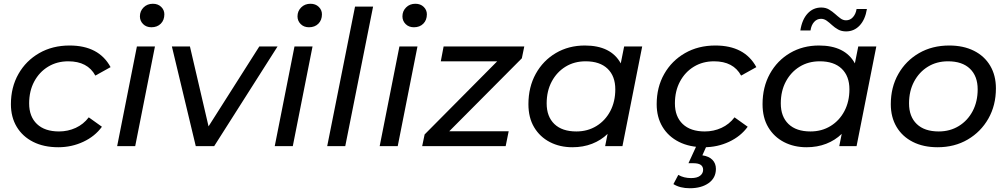

<svg xmlns="http://www.w3.org/2000/svg" viewBox="-20 -777 5354 1021"><path d="M290 6Q213 6 156.5 -22.5Q100 -51 69 -102.5Q38 -154 38 -223Q38 -313 78 -383.5Q118 -454 188.5 -494.5Q259 -535 350 -535Q506 -535 568 -420L487 -375Q446 -451 343 -451Q283 -451 236 -422.5Q189 -394 162 -343.5Q135 -293 135 -227Q135 -157 176.5 -117.5Q218 -78 294 -78Q341 -78 382.5 -97Q424 -116 452 -153L522 -103Q485 -52 423 -23Q361 6 290 6Z M603 0 708 -530H804L699 0ZM785 -632Q758 -632 741 -649Q724 -666 724 -690Q724 -718 743.5 -737.5Q763 -757 793 -757Q820 -757 837 -740.5Q854 -724 854 -701Q854 -670 835 -651Q816 -632 785 -632Z M1021 0 894 -530H990L1089 -105L1359 -530H1456L1119 0Z M1441 0 1546 -530H1642L1537 0ZM1623 -632Q1596 -632 1579 -649Q1562 -666 1562 -690Q1562 -718 1581.5 -737.5Q1601 -757 1631 -757Q1658 -757 1675 -740.5Q1692 -724 1692 -701Q1692 -670 1673 -651Q1654 -632 1623 -632Z M1720 0 1868 -742H1964L1816 0Z M1999 0 2104 -530H2200L2095 0ZM2181 -632Q2154 -632 2137 -649Q2120 -666 2120 -690Q2120 -718 2139.5 -737.5Q2159 -757 2189 -757Q2216 -757 2233 -740.5Q2250 -724 2250 -701Q2250 -670 2231 -651Q2212 -632 2181 -632Z M2225 0 2238 -62 2624 -451H2324L2339 -530H2768L2755 -467L2369 -79H2685L2669 0Z M3024 6Q2957 6 2904 -21.5Q2851 -49 2820.5 -100Q2790 -151 2790 -223Q2790 -314 2829 -384.5Q2868 -455 2936 -495Q3004 -535 3090 -535Q3229 -535 3281 -440L3299 -530H3395L3290 0H3198L3211 -65Q3176 -31 3128.5 -12.5Q3081 6 3024 6ZM3045 -78Q3105 -78 3152 -107Q3199 -136 3225.5 -186.5Q3252 -237 3252 -302Q3252 -372 3211 -411.5Q3170 -451 3094 -451Q3034 -451 2987.5 -422.5Q2941 -394 2914 -343.5Q2887 -293 2887 -227Q2887 -157 2928 -117.5Q2969 -78 3045 -78Z M3724 6Q3647 6 3590.5 -22.5Q3534 -51 3503 -102.5Q3472 -154 3472 -223Q3472 -313 3512 -383.5Q3552 -454 3622.5 -494.5Q3693 -535 3784 -535Q3940 -535 4002 -420L3921 -375Q3880 -451 3777 -451Q3717 -451 3670 -422.5Q3623 -394 3596 -343.5Q3569 -293 3569 -227Q3569 -157 3610.5 -117.5Q3652 -78 3728 -78Q3775 -78 3816.5 -97Q3858 -116 3886 -153L3956 -103Q3919 -52 3857 -23Q3795 6 3724 6ZM3648 224Q3596 224 3561 202L3587 153Q3616 170 3655 170Q3687 170 3703 157.5Q3719 145 3719 126Q3719 91 3668 91H3641L3686 -7H3740L3715 49Q3750 54 3768.5 73Q3787 92 3787 121Q3787 169 3748.5 196.5Q3710 224 3648 224Z M4269 6Q4202 6 4149 -21.5Q4096 -49 4065.5 -100Q4035 -151 4035 -223Q4035 -314 4074 -384.5Q4113 -455 4181 -495Q4249 -535 4335 -535Q4474 -535 4526 -440L4544 -530H4640L4535 0H4443L4456 -65Q4421 -31 4373.5 -12.5Q4326 6 4269 6ZM4290 -78Q4350 -78 4397 -107Q4444 -136 4470.5 -186.5Q4497 -237 4497 -302Q4497 -372 4456 -411.5Q4415 -451 4339 -451Q4279 -451 4232.5 -422.5Q4186 -394 4159 -343.5Q4132 -293 4132 -227Q4132 -157 4173 -117.5Q4214 -78 4290 -78ZM4479 -610Q4455 -610 4437 -620Q4419 -630 4404.5 -643.5Q4390 -657 4376 -667Q4362 -677 4346 -677Q4324 -677 4309 -660Q4294 -643 4290 -615H4236Q4245 -673 4274.5 -705Q4304 -737 4347 -737Q4371 -737 4388.5 -726.5Q4406 -716 4420.5 -703Q4435 -690 4449 -679.5Q4463 -669 4479 -669Q4501 -669 4516 -686Q4531 -703 4535 -729H4590Q4581 -673 4551.5 -641.5Q4522 -610 4479 -610Z M4966 6Q4890 6 4834 -22.5Q4778 -51 4747.5 -102.5Q4717 -154 4717 -223Q4717 -313 4757 -383.5Q4797 -454 4867 -494.5Q4937 -535 5028 -535Q5103 -535 5159 -507Q5215 -479 5245.5 -427.5Q5276 -376 5276 -307Q5276 -217 5236 -146.5Q5196 -76 5126 -35Q5056 6 4966 6ZM4972 -78Q5032 -78 5079 -107Q5126 -136 5152.5 -186.5Q5179 -237 5179 -302Q5179 -372 5138 -411.5Q5097 -451 5021 -451Q4961 -451 4914.5 -422.5Q4868 -394 4841 -343.5Q4814 -293 4814 -227Q4814 -157 4855 -117.5Q4896 -78 4972 -78Z"/></svg>

Font: Montserrat Medium
Style: Italic
Weight: 500
Italic angle: -11.3°
Designer: Julieta Ulanovsky
Foundry: Julieta Ulanovsky
Version: Version 9.000; ttfautohint (v1.8.4.7-5d5b)